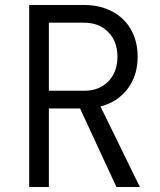

<svg xmlns="http://www.w3.org/2000/svg" viewBox="-20 -750 640 770"><path d="M97 0V-730H317Q381 -730 430 -704Q479 -678 505.5 -631Q532 -584 532 -522Q532 -447 492 -394Q452 -341 383 -323L541 0H447L301 -315H176V0ZM317 -386Q378 -386 414.5 -423.5Q451 -461 451 -523Q451 -584 414 -621.5Q377 -659 317 -659H176V-386Z"/></svg>

Font: JetBrains Mono Semi Light
Style: Regular
Weight: 350
Monospace: yes
Designer: Philipp Nurullin, Konstantin Bulenkov
Foundry: JetBrains
Version: 2.002